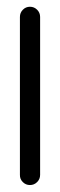

<svg xmlns="http://www.w3.org/2000/svg" viewBox="-20 -539 174 560"><path d="M67.4 0.7Q55.2 0.7 46.5 -8Q37.8 -16.7 38.1 -28.9V-489.6Q38.1 -501.9 46.7 -510.6Q55.2 -519.3 67.4 -519.3Q79.6 -519.3 88.3 -510.6Q97 -501.9 97 -489.6V-28.9Q97 -16.7 88.3 -8Q79.6 0.7 67.4 0.7Z"/></svg>

Font: 26F Galaxy Sans Medium
Style: Regular
Weight: 500
Designer: C₂₉H₂₅N₃O₅
Version: Version 1.100